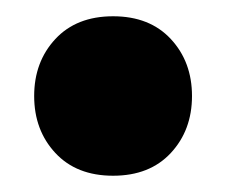

<svg xmlns="http://www.w3.org/2000/svg" viewBox="-20 -389 278 236"><path d="M22 -271Q22 -313 48 -341Q74 -369 119 -369Q164 -369 190 -341Q216 -313 216 -271Q216 -229 190 -201Q164 -173 119 -173Q74 -173 48 -201Q22 -229 22 -271Z"/></svg>

Font: Baloo Chettan 2 ExtraBold
Style: Regular
Weight: 800
Designer: Maithili Shingre, Unnati Kotecha and Ek Type
Foundry: Ek Type
Version: Version 1.640;hotconv 1.0.111;makeotfexe 2.5.65597; ttfautoh